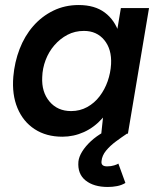

<svg xmlns="http://www.w3.org/2000/svg" viewBox="-20 -532 633 764"><path d="M383 0 393 -93 461 -500H573L489 0ZM228 12Q164 12 118 -18Q72 -48 49.5 -102Q27 -156 33 -227Q38 -285 58 -337Q78 -389 112 -428Q146 -467 192 -489.5Q238 -512 293 -512Q357 -512 397 -482Q437 -452 454 -399Q471 -346 465 -276Q461 -205 440.5 -151.5Q420 -98 387.5 -61.5Q355 -25 314 -6.5Q273 12 228 12ZM263 -90Q298 -90 327 -106Q356 -122 376.5 -149Q397 -176 408.5 -209Q420 -242 422 -277Q425 -336 395 -372.5Q365 -409 314 -409Q278 -409 248.5 -393.5Q219 -378 196.5 -352Q174 -326 161.5 -293Q149 -260 148 -225Q145 -166 177 -128Q209 -90 263 -90ZM409 212Q353 212 320.5 186Q288 160 292 111Q294 92 307 71Q320 50 341.5 30Q363 10 393 -7L485 0Q464 14 441 31Q418 48 402 67.5Q386 87 384 109Q381 130 406 130Q422 130 434.5 126Q447 122 451 119L479 196Q464 205 446 208.5Q428 212 409 212Z"/></svg>

Font: Figtree Light SemiBold
Style: Italic
Weight: 600
Italic angle: -9.5°
Version: Version 2.001;gftools[0.9.30]